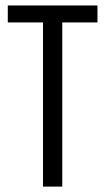

<svg xmlns="http://www.w3.org/2000/svg" viewBox="-20 -692 390 712"><path d="M139.5 -671.7H210.9V0H139.5ZM8.9 -671.7H341.4V-608.8H8.9Z"/></svg>

Font: Khand Variable Light
Style: Regular
Weight: 300
Designer: Satya Rajpurohit
Foundry: Indian Type Foundry
Version: Version 3.000